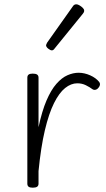

<svg xmlns="http://www.w3.org/2000/svg" viewBox="-20 -857 494 892"><path d="M132 15Q119 15 113 10.5Q107 6 107 -4V-496Q107 -506 113 -510.5Q119 -515 132 -515Q146 -515 152.5 -510.5Q159 -506 159 -496V-266Q175 -341 196 -390Q217 -439 242 -467.5Q267 -496 293.5 -507.5Q320 -519 345 -519Q372 -519 399 -507Q426 -495 441 -476Q445 -471 444.5 -464Q444 -457 438 -450Q432 -442 424 -440Q416 -438 409 -443Q397 -452 379 -461Q361 -470 339 -470Q310 -470 282.5 -448Q255 -426 231 -378Q207 -330 188.5 -252Q170 -174 159 -62V-4Q159 6 152.5 10.5Q146 15 132 15ZM221 -623Q214 -623 204 -631Q194 -639 194 -647Q194 -649 195.5 -651.5Q197 -654 199 -659L318 -827Q321 -832 325 -834.5Q329 -837 335 -837Q341 -837 349.5 -832Q358 -827 364.5 -820.5Q371 -814 371 -808Q371 -803 369.5 -800Q368 -797 364 -792L234 -632Q228 -623 221 -623Z"/></svg>

Font: Playwrite FR Moderne ExtraLight
Style: Regular
Weight: 250
Version: Version 1.002